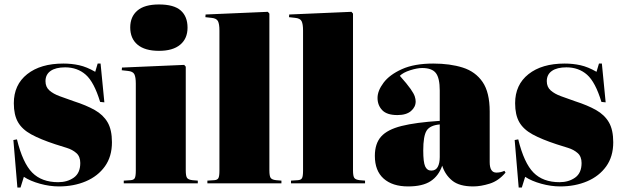

<svg xmlns="http://www.w3.org/2000/svg" viewBox="-20 -822 2795 861"><path d="M58 19 40 -194 56 -197Q82 -91 124.5 -48Q167 -5 241 -5Q282 -5 311 -25.5Q340 -46 340 -91Q340 -120 322.5 -135.5Q305 -151 279 -159Q253 -167 228 -175Q161 -197 120 -219.5Q79 -242 60.5 -274.5Q42 -307 42 -359Q42 -442 102 -489.5Q162 -537 264 -537Q301 -537 335 -529.5Q369 -522 407 -500L418 -537H431L448 -363L429 -365Q402 -454 364.5 -487Q327 -520 272 -520Q230 -520 207 -504Q184 -488 184 -458Q184 -432 201.5 -416.5Q219 -401 248 -390.5Q277 -380 311 -368Q367 -350 405 -328.5Q443 -307 462.5 -273.5Q482 -240 482 -184Q482 -120 450.5 -76Q419 -32 365 -9Q311 14 244 14Q203 14 159.5 2Q116 -10 87 -29L72 19Z M693 -594Q630 -594 597 -621.5Q564 -649 564 -699Q564 -747 596 -774.5Q628 -802 693 -802Q760 -802 790.5 -775Q821 -748 821 -698Q821 -649 788 -621.5Q755 -594 693 -594ZM535 0V-12L566 -14Q580 -15 584.5 -23.5Q589 -32 589 -57V-447Q589 -476 582.5 -489Q576 -502 553 -504L526 -507L527 -519L806 -531L813 -523V-58Q813 -32 819 -24Q825 -16 843 -14L867 -12V0Z M910 0V-12L941 -14Q955 -15 959.5 -23.5Q964 -32 964 -57V-685Q964 -714 957.5 -727Q951 -740 928 -742L901 -745L902 -757L1181 -769L1188 -761V-58Q1188 -32 1194 -24Q1200 -16 1218 -14L1242 -12V0Z M1285 0V-12L1316 -14Q1330 -15 1334.5 -23.5Q1339 -32 1339 -57V-685Q1339 -714 1332.5 -727Q1326 -740 1303 -742L1276 -745L1277 -757L1556 -769L1563 -761V-58Q1563 -32 1569 -24Q1575 -16 1593 -14L1617 -12V0Z M1810 14Q1740 14 1700.5 -21Q1661 -56 1661 -123Q1661 -178 1689 -209.5Q1717 -241 1780.5 -257Q1844 -273 1952 -280V-416Q1952 -472 1934.5 -494.5Q1917 -517 1873 -517Q1851 -517 1819.5 -507Q1788 -497 1773 -482Q1806 -445 1821 -423.5Q1836 -402 1840 -389.5Q1844 -377 1844 -367Q1844 -342 1823 -324Q1802 -306 1762 -306Q1715 -306 1694 -328Q1673 -350 1673 -383Q1673 -415 1700 -451Q1727 -487 1782.5 -512Q1838 -537 1923 -537Q1998 -537 2055 -519Q2112 -501 2144 -454.5Q2176 -408 2176 -322V-95Q2176 -48 2206 -48Q2225 -48 2242 -56L2247 -48Q2216 -11 2176 1.5Q2136 14 2102 14Q2040 14 2008 -12Q1976 -38 1963 -79Q1947 -33 1911 -9.5Q1875 14 1810 14ZM1914 -57Q1934 -57 1943 -73.5Q1952 -90 1952 -118V-264Q1908 -260 1893 -236Q1878 -212 1878 -147Q1878 -95 1886.5 -76Q1895 -57 1914 -57Z M2306 19 2288 -194 2304 -197Q2330 -91 2372.5 -48Q2415 -5 2489 -5Q2530 -5 2559 -25.5Q2588 -46 2588 -91Q2588 -120 2570.5 -135.5Q2553 -151 2527 -159Q2501 -167 2476 -175Q2409 -197 2368 -219.5Q2327 -242 2308.5 -274.5Q2290 -307 2290 -359Q2290 -442 2350 -489.5Q2410 -537 2512 -537Q2549 -537 2583 -529.5Q2617 -522 2655 -500L2666 -537H2679L2696 -363L2677 -365Q2650 -454 2612.5 -487Q2575 -520 2520 -520Q2478 -520 2455 -504Q2432 -488 2432 -458Q2432 -432 2449.5 -416.5Q2467 -401 2496 -390.5Q2525 -380 2559 -368Q2615 -350 2653 -328.5Q2691 -307 2710.5 -273.5Q2730 -240 2730 -184Q2730 -120 2698.5 -76Q2667 -32 2613 -9Q2559 14 2492 14Q2451 14 2407.5 2Q2364 -10 2335 -29L2320 19Z"/></svg>

Font: Literata 72pt Black
Style: Regular
Weight: 900
Designer: Latin by Veronika Burian and Jose Scaglione. Greek by Irene Vlachou. Cyrillic by Vera Evstafieva.
Foundry: TypeTogether
Version: Version 3.002